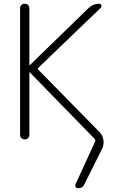

<svg xmlns="http://www.w3.org/2000/svg" viewBox="-20 -750 615 1033"><path d="M88 -25V-705Q88 -716 95 -723Q102 -730 113 -730Q124 -730 131 -723Q138 -716 138 -705V-400Q138 -399 139 -399L141 -400L458 -708Q482 -730 513 -730Q522 -730 525 -722Q528 -714 522 -708L187 -386Q181 -380 187 -374L515 -40Q533 -22 536.5 3.5Q540 29 529 51L433 243Q424 263 400 263Q392 263 387.5 256.5Q383 250 386 242L492 11Q495 3 489 -3L141 -360Q140 -361 139 -361Q138 -361 138 -360V-25Q138 -14 131 -7Q124 0 113 0Q102 0 95 -7Q88 -14 88 -25Z"/></svg>

Font: Rounded Mplus 1c Light
Style: Regular
Weight: 300
Version: Version 1.059.20150529